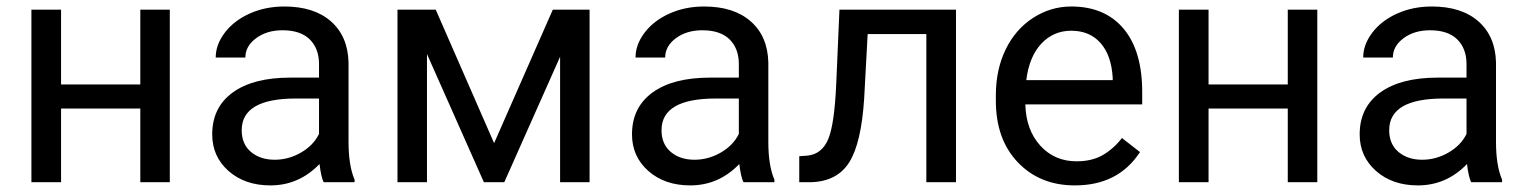

<svg xmlns="http://www.w3.org/2000/svg" viewBox="-20 -558 4675 588"><path d="M500 0H409.7V-225.6H167V0H76.2V-528.3H167V-299.3H409.7V-528.3H500Z M971.2 0Q963.4 -15.6 958.5 -55.7Q895.5 9.8 808.1 9.8Q730 9.8 679.9 -34.4Q629.9 -78.6 629.9 -146.5Q629.9 -229 692.6 -274.7Q755.4 -320.3 869.1 -320.3H957V-361.8Q957 -409.2 928.7 -437.3Q900.4 -465.3 845.2 -465.3Q796.9 -465.3 764.2 -440.9Q731.4 -416.5 731.4 -381.8H640.6Q640.6 -421.4 668.7 -458.3Q696.8 -495.1 744.9 -516.6Q793 -538.1 850.6 -538.1Q941.9 -538.1 993.7 -492.4Q1045.4 -446.8 1047.4 -366.7V-123.5Q1047.4 -50.8 1065.9 -7.8V0ZM821.3 -68.8Q863.8 -68.8 901.9 -90.8Q939.9 -112.8 957 -147.9V-256.3H886.2Q720.2 -256.3 720.2 -159.2Q720.2 -116.7 748.5 -92.8Q776.9 -68.8 821.3 -68.8Z M1493.2 -119.6 1672.9 -528.3H1785.6V0H1695.3V-384.3L1524.4 0H1461.9L1287.6 -392.6V0H1197.3V-528.3H1314.5Z M2256.8 0Q2249 -15.6 2244.1 -55.7Q2181.2 9.8 2093.8 9.8Q2015.6 9.8 1965.6 -34.4Q1915.5 -78.6 1915.5 -146.5Q1915.5 -229 1978.3 -274.7Q2041 -320.3 2154.8 -320.3H2242.7V-361.8Q2242.7 -409.2 2214.4 -437.3Q2186 -465.3 2130.9 -465.3Q2082.5 -465.3 2049.8 -440.9Q2017.1 -416.5 2017.1 -381.8H1926.3Q1926.3 -421.4 1954.3 -458.3Q1982.4 -495.1 2030.5 -516.6Q2078.6 -538.1 2136.2 -538.1Q2227.5 -538.1 2279.3 -492.4Q2331.1 -446.8 2333 -366.7V-123.5Q2333 -50.8 2351.6 -7.8V0ZM2106.9 -68.8Q2149.4 -68.8 2187.5 -90.8Q2225.6 -112.8 2242.7 -147.9V-256.3H2171.9Q2005.9 -256.3 2005.9 -159.2Q2005.9 -116.7 2034.2 -92.8Q2062.5 -68.8 2106.9 -68.8Z M2907.7 -528.3V0H2816.9V-453.6H2637.2L2626.5 -255.9Q2617.7 -119.6 2580.8 -61Q2543.9 -2.4 2463.9 0H2427.7V-79.6L2453.6 -81.5Q2497.6 -86.4 2516.6 -132.3Q2535.6 -178.2 2541 -302.2L2550.8 -528.3Z M3272 9.8Q3164.6 9.8 3097.2 -60.8Q3029.8 -131.3 3029.8 -249.5V-266.1Q3029.8 -344.7 3059.8 -406.5Q3089.8 -468.3 3143.8 -503.2Q3197.8 -538.1 3260.7 -538.1Q3363.8 -538.1 3420.9 -470.2Q3478 -402.3 3478 -275.9V-238.3H3120.1Q3122.1 -160.2 3165.8 -112.1Q3209.5 -64 3276.9 -64Q3324.7 -64 3357.9 -83.5Q3391.1 -103 3416 -135.3L3471.2 -92.3Q3404.8 9.8 3272 9.8ZM3260.7 -463.9Q3206.1 -463.9 3168.9 -424.1Q3131.8 -384.3 3123 -312.5H3387.7V-319.3Q3383.8 -388.2 3350.6 -426Q3317.4 -463.9 3260.7 -463.9Z M4014.2 0H3923.8V-225.6H3681.2V0H3590.3V-528.3H3681.2V-299.3H3923.8V-528.3H4014.2Z M4485.4 0Q4477.5 -15.6 4472.7 -55.7Q4409.7 9.8 4322.3 9.8Q4244.1 9.8 4194.1 -34.4Q4144 -78.6 4144 -146.5Q4144 -229 4206.8 -274.7Q4269.5 -320.3 4383.3 -320.3H4471.2V-361.8Q4471.2 -409.2 4442.9 -437.3Q4414.6 -465.3 4359.4 -465.3Q4311 -465.3 4278.3 -440.9Q4245.6 -416.5 4245.6 -381.8H4154.8Q4154.8 -421.4 4182.9 -458.3Q4210.9 -495.1 4259 -516.6Q4307.1 -538.1 4364.7 -538.1Q4456.1 -538.1 4507.8 -492.4Q4559.6 -446.8 4561.5 -366.7V-123.5Q4561.5 -50.8 4580.1 -7.8V0ZM4335.4 -68.8Q4377.9 -68.8 4416 -90.8Q4454.1 -112.8 4471.2 -147.9V-256.3H4400.4Q4234.4 -256.3 4234.4 -159.2Q4234.4 -116.7 4262.7 -92.8Q4291 -68.8 4335.4 -68.8Z"/></svg>

Font: Roboto
Style: Regular
Weight: 400
Designer: Google
Version: Version 2.001047; 2015